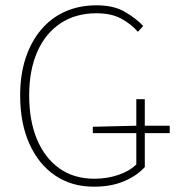

<svg xmlns="http://www.w3.org/2000/svg" viewBox="-20 -692 686 724"><path d="M334 12Q250 12 187.5 -30.5Q125 -73 90.5 -150.5Q56 -228 56 -332Q56 -410 76.5 -472.5Q97 -535 135 -580Q173 -625 226 -648.5Q279 -672 344 -672Q410 -672 452.5 -646.5Q495 -621 520 -594L500 -572Q475 -601 437.5 -621.5Q400 -642 344 -642Q265 -642 208 -604Q151 -566 120.5 -496.5Q90 -427 90 -332Q90 -237 119.5 -166.5Q149 -96 204 -57Q259 -18 336 -18Q384 -18 426.5 -32.5Q469 -47 494 -72V-318H526V-62Q496 -29 447.5 -8.5Q399 12 334 12ZM330 -190V-214L496 -218H620V-190Z"/></svg>

Font: Source Sans 3 ExtraLight ExtraLight
Style: Regular
Weight: 250
Version: Version 3.052;hotconv 1.1.0;makeotfexe 2.6.0